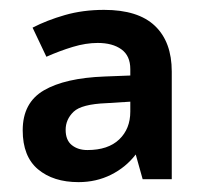

<svg xmlns="http://www.w3.org/2000/svg" viewBox="-20 -742 413 389"><path d="M191 -722Q260 -722 294 -689.5Q328 -657 328 -597V-379H269L255 -429Q235 -403 205 -388Q175 -373 139 -373Q88 -373 57 -399Q26 -425 26 -478Q26 -534 69 -559Q112 -584 192 -587L244 -589V-602Q244 -629 226 -642Q208 -655 178 -655Q154 -655 127.5 -647Q101 -639 74 -627L46 -686Q75 -701 111.5 -711.5Q148 -722 191 -722ZM196 -533Q145 -531 129 -515.5Q113 -500 113 -479Q113 -458 125.5 -448Q138 -438 157 -438Q199 -438 221.5 -459.5Q244 -481 244 -516V-536Z"/></svg>

Font: Noto Sans Ethiopic SemiBold
Style: Regular
Weight: 600
Designer: Monotype Design Team
Foundry: Monotype Imaging Inc.
Version: Version 2.102; ttfautohint (v1.8.4.7-5d5b)